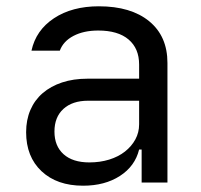

<svg xmlns="http://www.w3.org/2000/svg" viewBox="-20 -580 640 610"><path d="M63 -160Q63 -199 76.5 -230.5Q90 -262 115.5 -284Q141 -306 177 -318Q213 -330 258 -330H422V-375Q422 -426 388.5 -454.5Q355 -483 292 -483Q246 -483 213.5 -466Q181 -449 170 -419H80Q94 -484 151.5 -522Q209 -560 294 -560Q396 -560 454 -512.5Q512 -465 512 -380V0H430V-105H422Q409 -52 361 -21Q313 10 244 10Q161 10 112 -36Q63 -82 63 -160ZM264 -64Q298 -64 327 -73Q356 -82 377 -98.5Q398 -115 410 -137Q422 -159 422 -185V-260H260Q210 -260 181.5 -234Q153 -208 153 -162Q153 -116 182 -90Q211 -64 264 -64Z"/></svg>

Font: JetBrainsMono NF
Style: Regular
Weight: 400
Monospace: yes
Designer: Philipp Nurullin, Konstantin Bulenkov
Foundry: JetBrains
Version: Version 1.0.2; ttfautohint (v1.8.3)